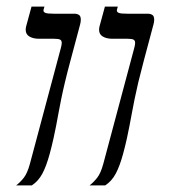

<svg xmlns="http://www.w3.org/2000/svg" viewBox="-20 -560 513 580"><path d="M352.1 -96.2Q341.8 -58.1 329.6 -35.4Q317.4 -12.7 297.9 0H250.5Q261.7 -8.3 272.9 -22.2Q284.2 -36.1 292 -64.9L378.4 -388.2Q382.3 -403.8 385.3 -414.1Q388.2 -424.3 388.2 -430.2Q388.2 -438 383.1 -440.4Q377.9 -442.9 365.2 -442.9H319.8Q302.2 -442.9 290.8 -449.5Q279.3 -456.1 279.3 -470.2Q279.3 -475.1 280.8 -481L296.9 -540H335.9L333.5 -531.7Q333 -530.8 333 -528.3Q333 -523.4 339.1 -521Q345.2 -518.6 363.8 -518.6H426.8Q434.1 -518.6 439.9 -515.1Q445.8 -511.7 445.8 -500.5Q445.8 -494.1 443.8 -486.8L415 -378.9Q404.8 -340.8 397.9 -312Q391.1 -283.2 386.5 -260.3Q381.8 -237.3 378.4 -218.3Q375 -199.2 371.3 -180.7Q367.7 -162.1 363.3 -141.8Q358.9 -121.6 352.1 -96.2ZM130.4 -96.2Q120.1 -58.1 107.9 -35.4Q95.7 -12.7 76.2 0H28.8Q40 -8.3 51.3 -22.2Q62.5 -36.1 70.3 -64.9L156.7 -388.2Q160.6 -403.8 163.6 -414.1Q166.5 -424.3 166.5 -430.2Q166.5 -438 161.4 -440.4Q156.2 -442.9 143.6 -442.9H98.1Q80.6 -442.9 69.1 -449.5Q57.6 -456.1 57.6 -470.2Q57.6 -475.1 59.1 -481L75.2 -540H114.3L111.8 -531.7Q111.3 -530.8 111.3 -528.3Q111.3 -523.4 117.4 -521Q123.5 -518.6 142.1 -518.6H205.1Q212.4 -518.6 218.3 -515.1Q224.1 -511.7 224.1 -500.5Q224.1 -494.1 222.2 -486.8L193.4 -378.9Q183.1 -340.8 176.3 -312Q169.4 -283.2 164.8 -260.3Q160.2 -237.3 156.7 -218.3Q153.3 -199.2 149.7 -180.7Q146 -162.1 141.6 -141.8Q137.2 -121.6 130.4 -96.2Z"/></svg>

Font: Arian AMU Serif
Style: Italic
Weight: 400
Italic angle: -15°
Designer: Ruben Hakobyan (Tarumian)
Foundry: Ruben Hakobyan (Tarumian)
Version: Version 1.002